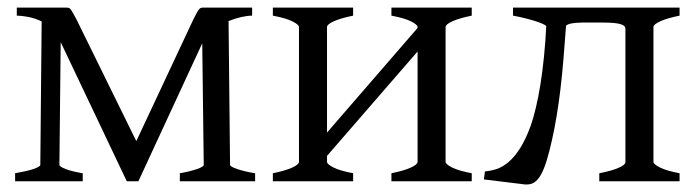

<svg xmlns="http://www.w3.org/2000/svg" viewBox="-20 -474 1824 502"><path d="M639.2 -433.1Q627 -433.1 610.8 -429.4Q594.7 -425.8 577.6 -418.9L581.5 -43Q581.5 -38.6 599.6 -32.2Q617.7 -25.9 647 -21V0H450.2V-21Q477.5 -25.9 495.1 -32Q512.7 -38.1 512.7 -43L508.8 -360.8L341.8 0H311.5L138.7 -363.8L135.3 -43Q135.3 -38.6 151.1 -32.2Q167 -25.9 196.3 -21V0H19.5V-21Q33.2 -23.4 45.2 -26.1Q57.1 -28.8 66.2 -31.7Q75.2 -34.7 80.3 -37.6Q85.4 -40.5 85.4 -43L88.9 -418Q71.8 -426.3 54 -429.7Q36.1 -433.1 23.9 -433.1V-454.1H153.8Q157.7 -454.1 160.4 -453.1Q163.1 -452.1 165.5 -448.7Q168 -445.3 171.1 -439.5Q174.3 -433.6 179.7 -423.8L336.4 -105L485.8 -423.8Q491.2 -434.6 494.6 -440.7Q498 -446.8 500.5 -449.7Q502.9 -452.6 505.4 -453.4Q507.8 -454.1 511.7 -454.1H639.2Z M1003.4 0V-21Q1036.6 -27.8 1054.2 -35.9Q1071.8 -43.9 1071.8 -50.8V-339.4L835 -66.4V-50.8Q835 -44.9 851.3 -36.4Q867.7 -27.8 903.3 -21V0H693.4V-21Q726.6 -27.8 744.1 -35.9Q761.7 -43.9 761.7 -50.8V-403.3Q761.7 -409.2 745.4 -417.7Q729 -426.3 693.4 -433.1V-454.1H903.3V-433.1Q870.1 -426.3 852.5 -418.2Q835 -410.2 835 -403.3V-127.4L1071.8 -400.9V-403.3Q1071.8 -409.2 1055.4 -417.7Q1039.1 -426.3 1003.4 -433.1V-454.1H1213.4V-433.1Q1180.2 -426.3 1162.6 -418.2Q1145 -410.2 1145 -403.3V-50.8Q1145 -44.9 1161.4 -36.4Q1177.7 -27.8 1213.4 -21V0Z M1546.9 0V-21Q1579.1 -27.3 1597.2 -35.2Q1615.2 -43 1615.2 -49.8V-398.4Q1615.2 -402.3 1612.8 -405.3Q1610.4 -408.2 1604 -410.4Q1597.7 -412.6 1586.2 -413.8Q1574.7 -415 1557.1 -415H1500.5Q1482.9 -414.6 1473.4 -412.6Q1463.9 -410.6 1460 -406.7Q1456.5 -359.4 1453.1 -318.4Q1449.7 -277.3 1445.3 -240.7Q1440.9 -204.1 1435.5 -171.4Q1430.2 -138.7 1423.3 -108.4Q1416.5 -78.1 1409.7 -55.4Q1402.8 -32.7 1394.8 -18.1Q1386.7 -3.4 1377 2.9Q1368.7 8.3 1357.9 8.3H1353L1245.1 -4.9L1248 -25.9Q1262.7 -26.9 1278.3 -32Q1293.9 -37.1 1309.6 -50.3Q1325.2 -63.5 1339.8 -86.4Q1354.5 -109.4 1367.7 -145.5Q1374.5 -165 1381.1 -192.6Q1387.7 -220.2 1393.1 -253.9Q1398.4 -287.6 1402.3 -325.9Q1406.2 -364.3 1408.2 -405.8Q1405.8 -408.7 1397.9 -412.1Q1390.1 -415.5 1378.4 -419.2Q1366.7 -422.9 1352.1 -426.5Q1337.4 -430.2 1321.3 -433.1V-454.1H1756.8V-433.1Q1723.6 -426.3 1706.1 -418.2Q1688.5 -410.2 1688.5 -403.3V-50.8Q1688.5 -44.9 1704.8 -36.4Q1721.2 -27.8 1756.8 -21V0Z"/></svg>

Font: Akkhara
Style: Regular
Weight: 400
Designer: J. Victor Gaultney
Version: Version 1.00 June 13, 2006, initial release